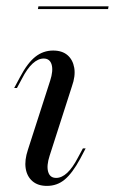

<svg xmlns="http://www.w3.org/2000/svg" viewBox="-20 -589 371 620"><path d="M131.5 11.3Q102.4 11.3 84.7 -4Q66.9 -19.4 62.9 -45.6Q58.9 -71.8 70.2 -105.6L141.9 -328.2Q152.4 -360.5 146.8 -380.2Q141.1 -400 121 -400Q103.2 -400 85.5 -383.9Q67.7 -367.7 50.8 -334.7L34.7 -304.8H25.8L44.4 -339.5Q68.5 -385.5 94 -405.6Q119.4 -425.8 151.6 -425.8Q180.6 -425.8 198 -410.9Q215.3 -396 219.8 -369.8Q224.2 -343.5 212.1 -309.7L140.3 -86.3Q129.8 -54 135.5 -34.3Q141.1 -14.5 161.3 -14.5Q197.6 -14.5 231.5 -79.8L247.6 -109.7H256.5L238.7 -75.8Q213.7 -29.8 189.1 -9.3Q164.5 11.3 131.5 11.3ZM102.4 -559.7 104 -568.5H330.6L329 -559.7Z"/></svg>

Font: Playfair 144pt
Style: Italic
Weight: 400
Italic angle: -15.6°
Designer: Claus Eggers Sørensen
Foundry: Claus Eggers Sørensen
Version: Version 2.001;gftools[0.9.30]